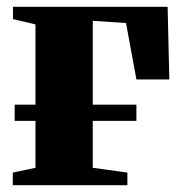

<svg xmlns="http://www.w3.org/2000/svg" viewBox="-20 -543 532 563"><path d="M17.5 0V-37L84 -51V-471.5L18 -487V-523H471.5L476.5 -310H380L349.5 -475.5L252 -482V-51L353.5 -37V0ZM23 -236H380V-188.5H23Z"/></svg>

Font: Merriweather 96pt Black
Style: Regular
Weight: 900
Version: Version 2.100